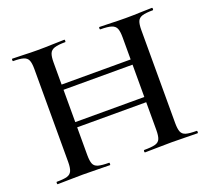

<svg xmlns="http://www.w3.org/2000/svg" viewBox="-110 -762 981 899"><g transform="rotate(-20 381.0 -312.5)"><path d="M553 -542Q553 -571 547 -586Q541 -601 523 -607Q505 -613 468 -613Q465 -613 465 -619Q465 -625 468 -625Q493 -625 525.5 -623.5Q558 -622 601 -622Q636 -622 670 -623.5Q704 -625 729 -625Q732 -625 732 -619Q732 -613 729 -613Q694 -613 676.5 -607.5Q659 -602 653 -587.5Q647 -573 647 -544V-81Q647 -52 653 -37Q659 -22 676.5 -17Q694 -12 729 -12Q732 -12 732 -6Q732 0 729 0Q704 0 670 -1Q636 -2 601 -2Q558 -2 525.5 -1Q493 0 468 0Q465 0 465 -6Q465 -12 468 -12Q505 -12 523 -17Q541 -22 547 -37Q553 -52 553 -81ZM158 -406V-432H596V-406ZM114 -81V-544Q114 -573 108 -587.5Q102 -602 85 -607.5Q68 -613 33 -613Q31 -613 31 -619Q31 -625 33 -625Q59 -625 91 -623.5Q123 -622 158 -622Q201 -622 234 -623.5Q267 -625 293 -625Q295 -625 295 -619Q295 -613 293 -613Q257 -613 239 -607Q221 -601 215 -586Q209 -571 209 -542V-81Q209 -52 215 -37Q221 -22 239.5 -17Q258 -12 293 -12Q295 -12 295 -6Q295 0 293 0Q266 0 233.5 -1Q201 -2 158 -2Q123 -2 90 -1Q57 0 32 0Q30 0 30 -6Q30 -12 32 -12Q67 -12 84 -17Q101 -22 107.5 -37Q114 -52 114 -81ZM158 -219V-245H596V-219Z"/></g></svg>

Font: Cormorant Garamond Light SemiBold
Style: Regular
Weight: 600
Version: Version 4.001